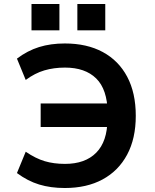

<svg xmlns="http://www.w3.org/2000/svg" viewBox="-20 -933 775 963"><path d="M305 10Q234 10 176.5 -7.5Q119 -25 65 -65L109 -172Q159 -138 204.5 -124.5Q250 -111 306 -111Q407 -111 462.5 -167Q518 -223 519 -333L559 -296H184V-414H560L520 -369Q518 -485 462.5 -539.5Q407 -594 306 -594Q250 -594 202.5 -580Q155 -566 109 -532L65 -639Q118 -679 176 -697Q234 -715 305 -715Q416 -715 495.5 -672Q575 -629 618 -548Q661 -467 661 -352Q661 -238 617.5 -157Q574 -76 494.5 -33Q415 10 305 10ZM368 -781V-913H508V-781ZM138 -781V-913H278V-781Z"/></svg>

Font: Nunito Sans 6pt
Style: Bold
Weight: 700
Version: Version 3.101;gftools[0.9.27]